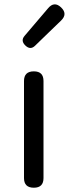

<svg xmlns="http://www.w3.org/2000/svg" viewBox="-20 -876 321 896"><path d="M138 0Q92 0 92 -45V-498Q92 -543 138 -543Q183 -543 183 -498V-271V-45Q183 0 138 0ZM95 -709 204 -837Q233 -872 265 -841.5Q297 -811 265 -780L209 -726L144 -663Q122 -641 98.5 -663.5Q75 -686 95 -709Z"/></svg>

Font: GenSenRounded TW R
Style: Regular
Weight: 400
Version: Version 1.501;PS 1;hotconv 16.6.51;makeotf.lib2.5.65220